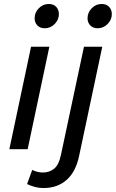

<svg xmlns="http://www.w3.org/2000/svg" viewBox="-20 -750 582 965"><path d="M27 0 136 -515H228L119 0ZM154 -658Q154 -687 175 -708.5Q196 -730 225 -730Q249 -730 262.5 -715.5Q276 -701 276 -679Q276 -651 255 -629.5Q234 -608 205 -608Q181 -608 167.5 -622.5Q154 -637 154 -658ZM116 175 142 104Q153 110 167.5 113.5Q182 117 196 117Q229 117 252.5 97.5Q276 78 286 30L402 -515H494L378 32Q361 114 314.5 154.5Q268 195 200 195Q175 195 153.5 189Q132 183 116 175ZM420 -658Q420 -687 441 -708.5Q462 -730 491 -730Q515 -730 528.5 -715.5Q542 -701 542 -679Q542 -651 521 -629.5Q500 -608 471 -608Q447 -608 433.5 -622.5Q420 -637 420 -658Z"/></svg>

Font: Radio Canada
Style: Italic
Weight: 400
Italic angle: -12°
Designer: Charles Daoud, Etienne Aubert Bonn, Alexandre Saumier Demers, Jacques Le Bailly
Foundry: Radio-Canada
Version: Version 2.104;gftools[0.9.28.dev5+ged2979d]